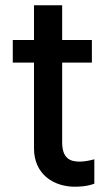

<svg xmlns="http://www.w3.org/2000/svg" viewBox="-20 -696 412 723"><path d="M326 -545.5H214.1V-676.1H108V-545.5H28.1V-460.2H108V-138.1C107.6 -39.1 183.2 8.9 267 7.1C300.8 6.7 322.4 0.4 335.2 -4.3V-96.2C316.1 -90.9 296.5 -87.4 279.5 -87.4C245 -87.4 214.1 -98.7 214.1 -160.2V-460.2H326Z"/></svg>

Font: Margiela Sans Medium
Style: Regular
Weight: 500
Designer: Stefan Endress, Andreas Faust
Version: Version 1.100;FEAKit 1.0